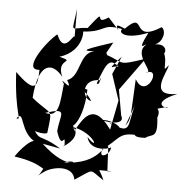

<svg xmlns="http://www.w3.org/2000/svg" viewBox="-61 -778 1029 1052"><g transform="rotate(5 454.0 -252.5)"><path d="M563 153 556 17C533 -6 523 121 321 125C427 90 357 185 197 33L294 51C168 -29 182 38 124 -77C96 -26 221 -14 217 -31C234 -174 235 -119 120 -213C134 -414 213 -416 272 -341C225 -444 347 -423 247 -450C389 -493 367 -637 358 -598C499 -607 453 -653 576 -631C554 -610 596 -574 721 -623C661 -505 712 -564 714 -557C644 -496 780 -407 725 -403C818 -449 738 -251 674 -364C662 -130 668 -150 639 -104L682 -221C647 -103 682 -53 547 -116C661 -37 607 -136 500 -125C606 -102 629 -130 612 -157L587 -299L718 -480C559 -426 609 -449 498 -484L527 -444C456 -580 463 -554 443 -390L534 -553C410 -512 341 -489 435 -497C350 -480 374 -352 300 -326C346 -248 244 -357 284 -304C273 -214 277 -111 196 -137C324 -177 277 -137 270 -42C307 72 314 -54 317 31C276 59 416 -12 356 -72C472 -52 515 55 438 -25C458 55 563 30 572 20C571 64 502 94 526 33C612 -23 604 -70 712 -58C691 -70 680 -43 754 -48C787 -75 824 -44 810 -164C834 -232 763 -200 862 -228C862 -211 757 -241 908 -303C746 -274 842 -412 848 -456C798 -392 861 -490 788 -560C808 -451 865 -580 761 -563C800 -574 822 -636 791 -660C623 -554 704 -750 590 -634C535 -659 541 -647 557 -622L497 -688C407 -627 497 -763 387 -620C290 -618 302 -571 320 -719V-541C328 -635 278 -441 225 -571C170 -529 46 -357 144 -369C142 -272 131 -236 18 -346C30 -112 75 -85 41 -93C86 -151 61 -10 169 33C146 -11 69 85 49 116C223 141 211 197 219 151C195 220 158 227 219 185C263 154 374 135 387 214C498 143 458 148 546 204C516 128 491 157 589 149ZM543 -381 590 -239 558 -76C453 -225 404 -121 363 -52L335 -145C304 -10 411 -79 415 -284C306 -301 394 -305 441 -223C387 -231 376 -345 483 -341C478 -395 487 -305 463 -322C509 -446 523 -478 593 -405C570 -462 483 -361 587 -480Z"/></g></svg>

Font: Asimov Silicon
Style: Regular
Weight: 400
Designer: Google
Version: Version 2.000980; 2014